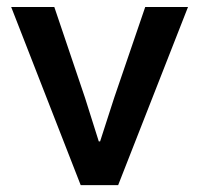

<svg xmlns="http://www.w3.org/2000/svg" viewBox="-20 -541 582 561"><path d="M12.7 -520.5H138.7L228.5 -254.9L268.6 -127.9H272.5L313.5 -254.9L404.3 -520.5H529.3L325.2 0H215.8Z"/></svg>

Font: Reddit Sans Vanilla SemiBold
Style: Regular
Weight: 600
Designer: Stephen Hutchings
Foundry: Reddit
Version: Version 1.013